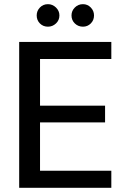

<svg xmlns="http://www.w3.org/2000/svg" viewBox="-20 -901 610 921"><path d="M72 0V-700H514V-618H172V-394H484V-314H172V-82H514V0ZM210 -773Q187 -773 171.5 -788.5Q156 -804 156 -827Q156 -849 171.5 -865Q187 -881 210 -881Q232 -881 248.5 -865Q265 -849 265 -827Q265 -804 248.5 -788.5Q232 -773 210 -773ZM378 -773Q355 -773 339 -788.5Q323 -804 323 -827Q323 -849 339 -865Q355 -881 378 -881Q400 -881 415.5 -865Q431 -849 431 -827Q431 -804 415.5 -788.5Q400 -773 378 -773Z"/></svg>

Font: DMSans_18ptMedium
Style: Regular
Weight: 500
Designer: Colophon Foundry, Jonny Pinhorn
Foundry: Colophon Foundry
Version: Version 4.004;gftools[0.9.30]